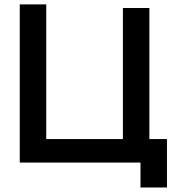

<svg xmlns="http://www.w3.org/2000/svg" viewBox="-20 -740 790 874"><path d="M740 113.5V-107H660V-703.5H539.5V-107H190.5V-720H70V0H619.5V113.5Z"/></svg>

Font: Hauora
Style: Bold
Weight: 700
Designer: Wayne Shih
Foundry: WCYS
Version: Version 1.001;hotconv 1.0.109;makeotfexe 2.5.65596